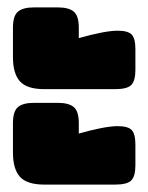

<svg xmlns="http://www.w3.org/2000/svg" viewBox="-20 -508 401 519"><path d="M15 -354V-433Q15 -465 28.5 -476.5Q42 -488 72 -488H136Q166 -488 179.5 -476.5Q193 -465 193 -433V-405Q264 -425 298 -425Q326 -425 336 -414.5Q346 -404 346 -375V-319Q346 -290 335 -278.5Q324 -267 291 -267H100Q53 -267 34 -288Q15 -309 15 -354ZM15 -96V-175Q15 -207 28.5 -218.5Q42 -230 72 -230H136Q166 -230 179.5 -218.5Q193 -207 193 -175V-147Q264 -167 298 -167Q326 -167 336 -156.5Q346 -146 346 -117V-61Q346 -32 335 -20.5Q324 -9 291 -9H100Q53 -9 34 -30Q15 -51 15 -96Z"/></svg>

Font: Mitr
Style: Bold
Weight: 700
Designer: Thanarat Vachiruckul
Foundry: Cadson Demak
Version: Version 1.003